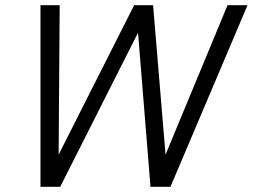

<svg xmlns="http://www.w3.org/2000/svg" viewBox="-20 -720 974 740"><path d="M136 0V-700H210L206 -124L497 -700H570L618 -124L857 -700H934L637 0H560L512 -594L212 0Z"/></svg>

Font: Red Hat Text
Style: Italic
Weight: 400
Italic angle: -12°
Designer: Pentagram, MCKL
Foundry: Pentagram, MCKL
Version: Version 1.023